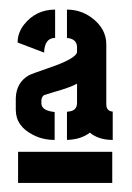

<svg xmlns="http://www.w3.org/2000/svg" viewBox="-20 -708 282 410"><path d="M18.6 -317.4V-383.8H219.7V-317.4ZM13.7 -473.6Q13.7 -438.5 50.8 -419.9Q71.3 -409.2 96.7 -409.2V-468.8Q69.3 -471.7 68.4 -486.3V-494.1Q69.3 -502 74.2 -504.9Q77.1 -505.9 92.8 -510.7Q130.9 -521.5 144.5 -529.3V-488.3Q144.5 -470.7 125 -469.7Q124 -469.7 123 -468.8V-409.2Q153.3 -410.2 171.9 -424.8Q190.4 -409.2 220.7 -409.2V-469.7Q207 -470.7 207 -485.4V-613.3Q207 -647.5 174.8 -670.9Q151.4 -687.5 123 -687.5V-627Q143.6 -625 144.5 -608.4V-597.7Q144.5 -583 80.1 -561.5Q48.8 -550.8 41 -546.9Q14.6 -531.2 13.7 -498ZM17.6 -617.2 74.2 -595.7Q75.2 -627 97.7 -627V-687.5Q56.6 -687.5 31.2 -655.3Q17.6 -637.7 17.6 -617.2Z"/></svg>

Font: Post No Bills Colombo
Style: ExtraBold
Weight: 900
Designer: Kosala Senevirathne, Siva Puranthara, Lasantha Premarathna, Tharique Azeez
Foundry: Mooniak
Version: Version 1.220 ; ttfautohint (v1.5)